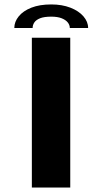

<svg xmlns="http://www.w3.org/2000/svg" viewBox="-20 -845 488 865"><path d="M123.5 0H296.5V-675H123.5ZM211 -825Q158.5 -825 121.5 -810.5Q84.5 -796 64.5 -771.5Q44.5 -747 44.5 -719H127Q127 -732.5 134.8 -744Q142.5 -755.5 160.8 -762.8Q179 -770 211 -770Q239 -770 257.5 -762.8Q276 -755.5 285.2 -744Q294.5 -732.5 294.5 -719H377Q377 -747 355.8 -771.5Q334.5 -796 297 -810.5Q259.5 -825 211 -825Z"/></svg>

Font: Anybody ExtraExpanded SemiBold
Style: Regular
Weight: 600
Width: 8
Version: Version 1.113;gftools[0.9.25]